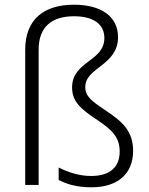

<svg xmlns="http://www.w3.org/2000/svg" viewBox="-20 -785 633 815"><path d="M481 -627C481 -715 410 -765 294 -765C169 -765 87 -705 87 -574V0H144V-574C144 -673 202 -716 294 -716C374 -716 423 -684 423 -624C423 -523 286 -526 286 -414C286 -353 323 -322 394 -275C456 -233 488 -203 488 -141C488 -78 449 -38 367 -38C316 -38 268 -54 229 -74V-21C264 -3 306 10 369 10C480 10 545 -48 545 -144C545 -230 498 -269 433 -313C367 -357 342 -376 342 -416C342 -499 481 -507 481 -627Z"/></svg>

Font: Noto Sans Kannada Light
Style: Regular
Weight: 300
Designer: Jelle Bosma - Monotype Design Team
Foundry: Monotype Imaging Inc.
Version: Version 2.005